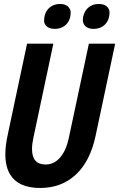

<svg xmlns="http://www.w3.org/2000/svg" viewBox="-20 -933 602 963"><path d="M325.2 -895.5Q334.5 -883.8 334.5 -871.6Q334.5 -828.1 305.7 -804.7Q284.7 -788.1 254.4 -788.1Q224.1 -788.1 210.4 -804.7Q201.2 -815.4 201.2 -828.1Q201.2 -872.6 230.5 -896.5Q251 -913.1 281.2 -913.1Q311.5 -913.1 325.2 -895.5ZM519.5 -896.5Q529.3 -884.8 529.3 -872.1Q529.3 -827.6 500.5 -804.7Q479.5 -788.1 449.2 -788.1Q418.9 -788.1 405.3 -804.7Q395.5 -816.9 395.5 -834Q395.5 -841.8 397.5 -850.1Q403.8 -879.4 424.6 -896.2Q445.3 -913.1 475.6 -913.1Q505.9 -913.1 519.5 -896.5ZM31.2 -57.1Q6.8 -97.2 6.8 -159.7Q6.8 -201.7 18.1 -253.9L115.7 -713.9H247.6L147.9 -244.1Q140.6 -210.9 140.6 -185.5Q140.6 -107.9 209 -107.9Q251 -107.9 281.2 -142.6Q311.5 -177.2 325.2 -241.2L425.8 -713.9H557.6L459.5 -252Q432.6 -124.5 360.6 -57.4Q288.6 9.8 180.7 9.8Q72.8 9.8 31.2 -57.1Z"/></svg>

Font: Open Sans Hebrew Condensed
Style: Bold Italic
Weight: 700
Width: 3
Italic angle: -12°
Foundry: Ascender Corporation, Yanek Iontef
Version: Version 2.001;PS 002.001;hotconv 1.0.70;makeotf.lib2.5.58329